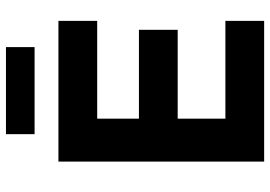

<svg xmlns="http://www.w3.org/2000/svg" viewBox="-151 -755 906 644"><g transform="rotate(-90 302.0 -433.0)"><path d="M82 0V-690H554V-560H226V-420H524V-290H226V-130H554V0ZM174 -770V-866H466V-770Z"/></g></svg>

Font: Oxanium ExtraLight
Style: Bold
Weight: 700
Version: Version 2.000